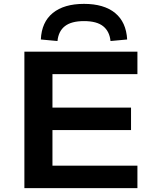

<svg xmlns="http://www.w3.org/2000/svg" viewBox="-20 -972 801 992"><path d="M106 0V-705H690V-589H251V-416H657V-300H251V-116H690V0ZM277 -760 191 -768Q195 -858 253 -905Q311 -952 414 -952Q517 -952 574.5 -905Q632 -858 637 -768L551 -760Q546 -810 513 -836.5Q480 -863 414 -863Q349 -863 315.5 -837Q282 -811 277 -760Z"/></svg>

Font: Nunito Sans 10pt Expanded
Style: Bold
Weight: 700
Width: 7
Designer: Vernon Adams
Foundry: Vernon Adams
Version: Version 3.101;gftools[0.9.27]